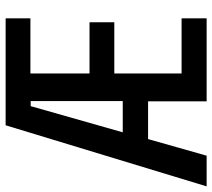

<svg xmlns="http://www.w3.org/2000/svg" viewBox="-59 -698 754 682"><g transform="rotate(-90 318.0 -357.0)"><path d="M594 0V-89H398V-328H580V-416H398V-626H594V-714H214L-3 0H106L165 -208H299V0ZM189 -298 282 -625H300V-298Z"/></g></svg>

Font: Noto Sans Khmer ExtraCondensed Medium
Style: Regular
Weight: 500
Width: 2
Designer: Danh Hong and the Monotype Design Team
Foundry: Monotype Imaging Inc.
Version: Version 2.004